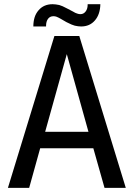

<svg xmlns="http://www.w3.org/2000/svg" viewBox="-20 -902 642 922"><path d="M140.1 -774.9Q140.1 -798.3 146 -817.9Q151.9 -837.4 165.5 -853Q190.4 -881.8 232.4 -881.8Q246.6 -881.8 264.6 -877.9Q277.8 -874.5 303.2 -860.8L331.1 -846.2Q340.8 -839.8 350.6 -836.9Q358.4 -834 366.2 -834Q381.3 -834 391.1 -846.7Q400.9 -859.4 400.9 -878.9V-881.8H461.9Q460.9 -833 436 -804.2Q411.1 -774.9 369.6 -774.9Q355.5 -774.9 338.9 -778.8Q332 -780.8 323 -784.4Q314 -788.1 298.8 -795.9L271 -812Q265.6 -815.4 260.5 -817.6Q255.4 -819.8 251 -821.8Q244.1 -824.2 236.8 -824.2Q220.2 -824.2 210.9 -812Q201.2 -799.3 201.2 -777.8V-774.9ZM241.2 -729H360.8L584 0H481.9L428.2 -189.9H172.9L120.1 0H18.1ZM404.8 -269 300.8 -642.1 196.8 -269Z"/></svg>

Font: Vazir Code Hack
Style: Code-Hack
Weight: 400
Foundry: DejaVu fonts team - Redesigned by Saber Rastikerdar
Version: Version 1.1.2